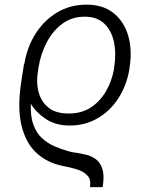

<svg xmlns="http://www.w3.org/2000/svg" viewBox="-20 -558 643 810"><path d="M413 231.5H359.7Q364.7 200.3 349.3 183.1Q333.8 165.8 305.8 157Q277.7 148.1 244.3 142Q180 129.3 134.1 87.4Q88.1 45.5 70.1 -31.2Q52.2 -108 71.4 -224.4L81.3 -288L82.7 -288.4V-288.7Q94.1 -359 130 -415.7Q165.8 -472.3 220.9 -505.3Q275.9 -538.4 345.2 -538.4Q414.4 -538.4 458.8 -503Q503.2 -467.7 520.8 -407.7Q538.4 -347.7 526.6 -272.7L525.2 -262.8Q513.8 -196.4 479.2 -143.1Q444.6 -89.8 392 -59.1Q339.5 -28.4 274.1 -28.4Q214.8 -28.4 173.7 -55.8Q132.5 -83.1 110.1 -120.4Q108 -66.8 120.9 -31.6Q133.9 3.6 157.3 25Q180.8 46.5 210.4 59.3Q240.1 72.1 271 80.6Q277.7 82.7 285.9 84.2Q294 85.6 302.9 86.6Q323.5 89.8 346.1 95.5Q368.6 101.2 386.5 115.4Q404.5 129.6 412.6 157.1Q420.8 184.7 413 231.5ZM269.5 -79.2Q323.2 -78.8 362.4 -104.2Q401.6 -129.6 426.3 -171.7Q451 -213.8 460.2 -262.8L461.6 -272.7Q470.9 -332.4 460.6 -381Q450.3 -429.7 419.7 -458.6Q389.2 -487.6 337 -487.6Q283.7 -487.6 243.4 -458.1Q203.1 -428.6 177.4 -379.8Q151.6 -331 142.4 -272.7L141 -262.8Q131.7 -213.4 142.4 -171.3Q153.1 -129.3 184.5 -104Q215.9 -78.8 269.5 -79.2Z"/></svg>

Font: Inter UI Extra Light
Style: Italic
Weight: 200
Italic angle: -9.39999°
Designer: Rasmus Andersson
Foundry: rsms
Version: 3.2;8d6f07862